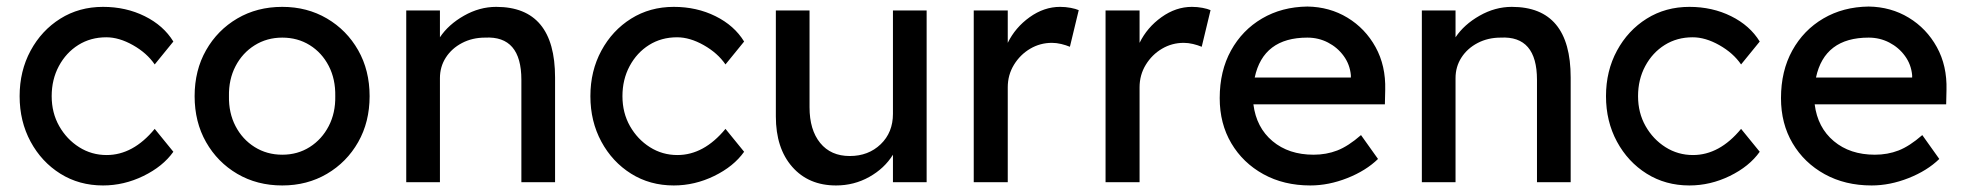

<svg xmlns="http://www.w3.org/2000/svg" viewBox="-20 -557 6011 587"><path d="M295 10Q222 10 164.5 -26Q107 -62 73.5 -124Q40 -186 40 -263Q40 -340 73.5 -402Q107 -464 164.5 -500Q222 -536 295 -536Q365 -536 422.5 -507.5Q480 -479 510 -430L453 -360Q429 -395 386.5 -419Q344 -443 305 -443Q257 -443 219.5 -419.5Q182 -396 160 -355Q138 -314 138 -263Q138 -212 161 -171.5Q184 -131 222 -107Q260 -83 306 -83Q387 -83 453 -163L510 -93Q478 -48 418.5 -19Q359 10 295 10Z M843 10Q766 10 705.5 -25.5Q645 -61 610 -122.5Q575 -184 575 -263Q575 -342 610 -403.5Q645 -465 705.5 -500.5Q766 -536 843 -536Q919 -536 979.5 -500.5Q1040 -465 1075 -403.5Q1110 -342 1110 -263Q1110 -184 1075 -122.5Q1040 -61 979.5 -25.5Q919 10 843 10ZM843 -84Q890 -84 927 -107.5Q964 -131 985 -171.5Q1006 -212 1005 -263Q1006 -315 985 -355.5Q964 -396 927 -419Q890 -442 843 -442Q796 -442 758.5 -418.5Q721 -395 700 -354.5Q679 -314 680 -263Q679 -212 700 -171.5Q721 -131 758.5 -107.5Q796 -84 843 -84Z M1222 0V-525H1325V-443Q1351 -482 1398.5 -509Q1446 -536 1497 -536Q1677 -536 1677 -320V0H1574V-313Q1574 -448 1463 -442Q1424 -442 1392.5 -425.5Q1361 -409 1343 -381Q1325 -353 1325 -318V0Z M2040 10Q1967 10 1909.5 -26Q1852 -62 1818.5 -124Q1785 -186 1785 -263Q1785 -340 1818.5 -402Q1852 -464 1909.5 -500Q1967 -536 2040 -536Q2110 -536 2167.5 -507.5Q2225 -479 2255 -430L2198 -360Q2174 -395 2131.5 -419Q2089 -443 2050 -443Q2002 -443 1964.5 -419.5Q1927 -396 1905 -355Q1883 -314 1883 -263Q1883 -212 1906 -171.5Q1929 -131 1967 -107Q2005 -83 2051 -83Q2132 -83 2198 -163L2255 -93Q2223 -48 2163.5 -19Q2104 10 2040 10Z M2536 10Q2452 10 2402 -47Q2352 -104 2352 -201V-525H2455V-229Q2455 -160 2487.5 -120Q2520 -80 2578 -80Q2635 -80 2672.5 -116Q2710 -152 2710 -209V-525H2813V0H2710V-84Q2684 -42 2637.5 -16Q2591 10 2536 10Z M2957 0V-525H3061V-426Q3084 -473 3128 -504.5Q3172 -536 3221 -536Q3238 -536 3253.5 -533Q3269 -530 3278 -526L3251 -414Q3239 -419 3224.5 -422.5Q3210 -426 3196 -426Q3160 -426 3129.5 -408Q3099 -390 3080 -359Q3061 -328 3061 -290V0Z M3360 0V-525H3464V-426Q3487 -473 3531 -504.5Q3575 -536 3624 -536Q3641 -536 3656.5 -533Q3672 -530 3681 -526L3654 -414Q3642 -419 3627.5 -422.5Q3613 -426 3599 -426Q3563 -426 3532.5 -408Q3502 -390 3483 -359Q3464 -328 3464 -290V0Z M3986 10Q3905 10 3842.5 -24.5Q3780 -59 3744.5 -119Q3709 -179 3709 -257Q3709 -340 3743.5 -402.5Q3778 -465 3838.5 -500.5Q3899 -536 3977 -537Q4045 -536 4099.5 -503Q4154 -470 4185.5 -413Q4217 -356 4215 -282L4214 -238H3812Q3821 -167 3870.5 -125.5Q3920 -84 3996 -84Q4035 -84 4068.5 -97Q4102 -110 4141 -144L4193 -71Q4156 -35 4099 -12.5Q4042 10 3986 10ZM3977 -442Q3842 -442 3816 -320H4110V-327Q4107 -360 4088 -386Q4069 -412 4040 -427Q4011 -442 3977 -442Z M4327 0V-525H4430V-443Q4456 -482 4503.5 -509Q4551 -536 4602 -536Q4782 -536 4782 -320V0H4679V-313Q4679 -448 4568 -442Q4529 -442 4497.5 -425.5Q4466 -409 4448 -381Q4430 -353 4430 -318V0Z M5145 10Q5072 10 5014.5 -26Q4957 -62 4923.5 -124Q4890 -186 4890 -263Q4890 -340 4923.5 -402Q4957 -464 5014.5 -500Q5072 -536 5145 -536Q5215 -536 5272.5 -507.5Q5330 -479 5360 -430L5303 -360Q5279 -395 5236.5 -419Q5194 -443 5155 -443Q5107 -443 5069.5 -419.5Q5032 -396 5010 -355Q4988 -314 4988 -263Q4988 -212 5011 -171.5Q5034 -131 5072 -107Q5110 -83 5156 -83Q5237 -83 5303 -163L5360 -93Q5328 -48 5268.5 -19Q5209 10 5145 10Z M5702 10Q5621 10 5558.5 -24.5Q5496 -59 5460.5 -119Q5425 -179 5425 -257Q5425 -340 5459.5 -402.5Q5494 -465 5554.5 -500.5Q5615 -536 5693 -537Q5761 -536 5815.5 -503Q5870 -470 5901.5 -413Q5933 -356 5931 -282L5930 -238H5528Q5537 -167 5586.5 -125.5Q5636 -84 5712 -84Q5751 -84 5784.5 -97Q5818 -110 5857 -144L5909 -71Q5872 -35 5815 -12.5Q5758 10 5702 10ZM5693 -442Q5558 -442 5532 -320H5826V-327Q5823 -360 5804 -386Q5785 -412 5756 -427Q5727 -442 5693 -442Z"/></svg>

Font: Lexend Deca
Style: Regular
Weight: 400
Designer: Bonnie Shaver-Troup, Thomas Jockin
Foundry: Lexend
Version: Version 1.008; ttfautohint (v1.8.4.7-5d5b)